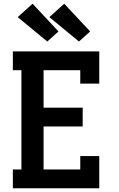

<svg xmlns="http://www.w3.org/2000/svg" viewBox="-20 -1011 640 1031"><path d="M49 0V-101H95V-634H49V-735H513V-562H411V-634H214V-433H424V-332H214V-101H411V-173H513V0ZM404 -788 245 -919 325 -991 464 -842ZM234 -788 75 -919 155 -991 294 -842Z"/></svg>

Font: Iosevka Curly Slab Extended
Style: Bold
Weight: 700
Width: 7
Monospace: yes
Designer: Belleve Invis
Foundry: Belleve Invis
Version: Version 11.1.0; ttfautohint (v1.8.3)